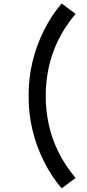

<svg xmlns="http://www.w3.org/2000/svg" viewBox="-20 -866 484 1073"><path d="M324.5 186.5Q266.5 119 224.5 34.2Q182.5 -50.5 161.2 -140.8Q140 -231 140 -318Q140 -324 140 -330Q140 -336 140 -342Q140 -429 161.2 -519.2Q182.5 -609.5 224.5 -694.2Q266.5 -779 324.5 -846.5L402.5 -788.5Q342.5 -717.5 306 -642.8Q269.5 -568 252.5 -489.8Q235.5 -411.5 235.5 -330Q235.5 -249 252.5 -170.5Q269.5 -92 306.2 -17Q343 58 402.5 128.5Z"/></svg>

Font: Cns Manrope SemBd
Style: Regular
Weight: 600
Designer: Mikhail Sharanda
Foundry: Mikhail Sharanda
Version: Version 4.504